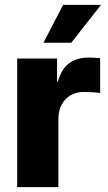

<svg xmlns="http://www.w3.org/2000/svg" viewBox="-20 -770 445 790"><path d="M50.8 0V-529.3H214.8V-434.6H218.3Q232.4 -485.8 264.4 -509.5Q296.4 -533.2 345.2 -533.2Q357.9 -533.2 369.6 -532.5Q381.3 -531.7 392.1 -530.3V-387.2Q381.3 -389.2 361.8 -390.4Q342.3 -391.6 325.2 -391.6Q294.4 -391.6 270.8 -378.2Q247.1 -364.7 233.6 -339.4Q220.2 -314 220.2 -279.3V0ZM158.7 -594.2 239.7 -750H395.5L273.4 -594.2Z"/></svg>

Font: Inter 24pt ExtraBold
Style: Regular
Weight: 800
Designer: Rasmus Andersson
Foundry: rsms
Version: Version 4.001;git-66647c0bb